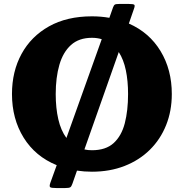

<svg xmlns="http://www.w3.org/2000/svg" viewBox="-20 -850 928 970"><path d="M40.5 -375Q40.5 -489 88.8 -577.5Q137 -666 227.5 -716.8Q318 -767.5 444.5 -767.5Q490 -767.5 532.5 -760L551 -812.5Q555 -823.5 560.2 -826.8Q565.5 -830 581.5 -830H631Q653 -830 658 -826.2Q663 -822.5 657 -806L631 -731Q734.5 -685.5 791.2 -591.8Q848 -498 848 -375Q848 -289.5 819.2 -217.8Q790.5 -146 737 -93.2Q683.5 -40.5 609.2 -11.5Q535 17.5 444.5 17.5Q405.5 17.5 369 12L345.5 79Q341 92.5 334.8 96.2Q328.5 100 309.5 100H265Q240.5 100 234.2 96.2Q228 92.5 234 74.5L266.5 -15.5Q158.5 -59.5 99.5 -154.5Q40.5 -249.5 40.5 -375ZM261.5 -375Q261.5 -304.5 274.5 -247.8Q287.5 -191 315.5 -153L494 -652Q471 -659 444.5 -659Q379 -659 338.8 -622.8Q298.5 -586.5 280 -522.5Q261.5 -458.5 261.5 -375ZM627 -375Q627 -441 615.8 -495Q604.5 -549 580 -587L406.5 -95Q424.5 -91 444.5 -91Q514.5 -91 554.2 -127.2Q594 -163.5 610.5 -227.5Q627 -291.5 627 -375Z"/></svg>

Font: Besley* Heavy
Style: Regular
Weight: 800
Designer: Owen Earl
Foundry: indestructible type*
Version: Version 3.000; ttfautohint (v1.8.3)